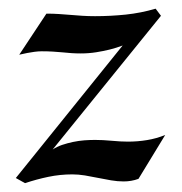

<svg xmlns="http://www.w3.org/2000/svg" viewBox="-20 -409 416 438"><path d="M100.1 -67.9Q109.4 -74.2 121.6 -78.4Q133.8 -82.5 146.7 -85.2Q159.7 -87.9 172.6 -88.9Q185.5 -89.8 196.8 -89.8Q213.9 -89.8 234.6 -87.9Q255.4 -85.9 272 -85.9Q293.9 -85.9 315.2 -89.4Q336.4 -92.8 356.9 -101.1L295.9 -1Q279.8 4.9 262.2 4.9Q248 4.9 233.4 2.4Q218.8 0 203.6 -3.2Q188.5 -6.3 173.6 -8.8Q158.7 -11.2 145 -11.2Q117.2 -11.2 90.3 -5.6Q63.5 0 37.1 8.8L16.1 -2.9L259.8 -305.2Q245.6 -299.8 230 -295.9Q216.3 -292.5 199.5 -289.8Q182.6 -287.1 164.1 -287.1Q152.8 -287.1 142.8 -287.8Q132.8 -288.6 122.3 -289.6Q111.8 -290.5 100.3 -291.3Q88.9 -292 75.2 -292Q67.4 -292 58.6 -290.8Q49.8 -289.6 42 -288.1Q33.2 -286.1 23.9 -284.2L85.9 -377.9Q101.1 -377.9 114.5 -377Q127.9 -376 141.1 -375Q154.3 -374 167.7 -373Q181.2 -372.1 196.8 -372.1Q231.9 -372.1 266.8 -375.7Q301.8 -379.4 335 -389.2L347.2 -373Z"/></svg>

Font: Redressed
Style: Regular
Weight: 400
Designer: Astigmatic (AOETI)
Foundry: Astigmatic (AOETI)
Version: Version 1.000